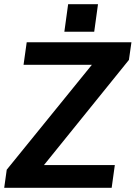

<svg xmlns="http://www.w3.org/2000/svg" viewBox="-34 -893 645 913"><path d="M-14 0H497L512 -108H175L579 -608L591 -692H93L78 -585H403L-2 -86ZM272 -742H414L432 -873H290Z"/></svg>

Font: Ronzino Bold
Style: Italic
Weight: 700
Italic angle: -8°
Designer: Nunzio Mazzaferro
Foundry: Collletttivo
Version: Version 1.000;Glyphs 3.3 (3337)